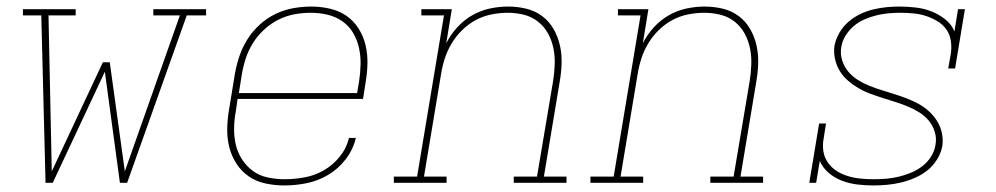

<svg xmlns="http://www.w3.org/2000/svg" viewBox="-20 -558 3040 586"><path d="M119 0 106 -511H50V-530H211V-511H128L138 -35L294 -368H315L361 -35L529 -511H448V-530H609V-511H550L368 0H346L300 -339L141 0Z M848 8Q819 8 790.5 2Q762 -4 739.5 -19.5Q717 -35 702 -58Q687 -81 680 -108Q673 -135 673.5 -164.5Q674 -194 679 -223L697 -333Q702 -361 711 -387.5Q720 -414 735.5 -438.5Q751 -463 773 -483Q795 -503 821 -515.5Q847 -528 875 -533Q903 -538 930 -538Q959 -538 987 -531.5Q1015 -525 1037 -510Q1059 -495 1074 -471.5Q1089 -448 1095.5 -421Q1102 -394 1101.5 -365Q1101 -336 1096 -307L1088 -256H705L700 -220Q695 -194 694.5 -167.5Q694 -141 699.5 -117Q705 -93 718.5 -72Q732 -51 751.5 -36.5Q771 -22 796.5 -16.5Q822 -11 848 -11Q878 -11 909 -16.5Q940 -22 968 -38Q996 -54 1017 -80Q1038 -106 1045 -137H1066Q1058 -102 1035.5 -72.5Q1013 -43 982 -24.5Q951 -6 916.5 1Q882 8 848 8ZM1070 -274 1076 -310Q1080 -336 1080.5 -362Q1081 -388 1075.5 -412.5Q1070 -437 1057.5 -458Q1045 -479 1025 -493Q1005 -507 980 -513Q955 -519 929 -519Q904 -519 879 -514.5Q854 -510 830 -498Q806 -486 786 -467.5Q766 -449 752 -426.5Q738 -404 730 -379.5Q722 -355 718 -330L709 -274Z M1182 0V-19H1253L1335 -511H1266V-530H1359L1342 -426Q1355 -452 1375.5 -474.5Q1396 -497 1421.5 -511.5Q1447 -526 1475 -532Q1503 -538 1531 -538Q1559 -538 1586 -531.5Q1613 -525 1634.5 -509Q1656 -493 1669.5 -469.5Q1683 -446 1689 -419Q1695 -392 1694 -363.5Q1693 -335 1688 -307L1640 -19H1709V0H1548V-19H1619L1668 -310Q1672 -335 1673 -361Q1674 -387 1669 -411Q1664 -435 1652.5 -456Q1641 -477 1622 -492Q1603 -507 1579 -513Q1555 -519 1529 -519Q1505 -519 1480 -514Q1455 -509 1432.5 -497Q1410 -485 1391 -466.5Q1372 -448 1358.5 -425.5Q1345 -403 1337.5 -379.5Q1330 -356 1326 -331L1274 -19H1343V0Z M1782 0V-19H1853L1935 -511H1866V-530H1959L1942 -426Q1955 -452 1975.5 -474.5Q1996 -497 2021.5 -511.5Q2047 -526 2075 -532Q2103 -538 2131 -538Q2159 -538 2186 -531.5Q2213 -525 2234.5 -509Q2256 -493 2269.5 -469.5Q2283 -446 2289 -419Q2295 -392 2294 -363.5Q2293 -335 2288 -307L2240 -19H2309V0H2148V-19H2219L2268 -310Q2272 -335 2273 -361Q2274 -387 2269 -411Q2264 -435 2252.5 -456Q2241 -477 2222 -492Q2203 -507 2179 -513Q2155 -519 2129 -519Q2105 -519 2080 -514Q2055 -509 2032.5 -497Q2010 -485 1991 -466.5Q1972 -448 1958.5 -425.5Q1945 -403 1937.5 -379.5Q1930 -356 1926 -331L1874 -19H1943V0Z M2645 8Q2620 8 2596 5Q2572 2 2549.5 -6.5Q2527 -15 2509 -30.5Q2491 -46 2482 -67L2471 0H2450L2480 -181H2501L2494 -136Q2490 -116 2493 -96.5Q2496 -77 2507 -61.5Q2518 -46 2534 -36Q2550 -26 2568 -20.5Q2586 -15 2606 -13Q2626 -11 2646 -11Q2665 -11 2684 -12.5Q2703 -14 2722 -18.5Q2741 -23 2759.5 -30.5Q2778 -38 2794 -50Q2810 -62 2821 -79Q2832 -96 2835 -115Q2839 -136 2833 -155.5Q2827 -175 2814.5 -190Q2802 -205 2785 -215.5Q2768 -226 2749.5 -233.5Q2731 -241 2712 -247Q2693 -253 2674 -259Q2655 -265 2636 -272Q2617 -279 2600 -289Q2583 -299 2568 -312Q2553 -325 2543 -341.5Q2533 -358 2528.5 -378Q2524 -398 2527 -419Q2531 -439 2542 -458Q2553 -477 2569 -491Q2585 -505 2604.5 -514.5Q2624 -524 2644.5 -529Q2665 -534 2685 -536Q2705 -538 2725 -538Q2750 -538 2775.5 -535Q2801 -532 2823.5 -523Q2846 -514 2865 -499Q2884 -484 2893 -462L2904 -530H2925L2895 -349H2874L2882 -394Q2885 -414 2882 -433.5Q2879 -453 2868.5 -468Q2858 -483 2841.5 -493Q2825 -503 2807 -509Q2789 -515 2769 -517Q2749 -519 2729 -519Q2711 -519 2693 -517.5Q2675 -516 2656.5 -511.5Q2638 -507 2620 -499.5Q2602 -492 2587 -479.5Q2572 -467 2561.5 -450.5Q2551 -434 2548 -416Q2544 -395 2550 -375Q2556 -355 2568.5 -340Q2581 -325 2597.5 -314.5Q2614 -304 2632.5 -296.5Q2651 -289 2670.5 -283Q2690 -277 2709 -271Q2728 -265 2746.5 -258Q2765 -251 2782.5 -241.5Q2800 -232 2814.5 -219Q2829 -206 2839.5 -189.5Q2850 -173 2854.5 -153Q2859 -133 2856 -112Q2852 -91 2840 -71.5Q2828 -52 2810.5 -38Q2793 -24 2772 -15Q2751 -6 2730 -1Q2709 4 2688 6Q2667 8 2645 8Z"/></svg>

Font: Iosevka Slab ThExObl
Style: Regular
Weight: 100
Width: 7
Italic angle: -9°
Monospace: yes
Designer: Belleve Invis
Foundry: Belleve Invis
Version: Version 11.1.1; ttfautohint (v1.8.3)